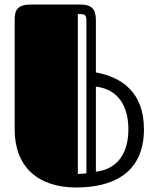

<svg xmlns="http://www.w3.org/2000/svg" viewBox="-20 -821 684 851"><path d="M318 10C465 10 618 -43 618 -248C618 -412 520 -479 405 -500V-731C405 -778 390 -801 334 -801H120C58 -801 45 -778 45 -733V-247C45 -83 147 10 318 10ZM405 -437C506 -425 549 -348 549 -248C549 -148 506 -72 405 -60V-437ZM363 -53C353 -51 332 -50 325 -50V-759C356 -759 363 -757 363 -728Z"/></svg>

Font: Fascinate Inline
Style: Regular
Weight: 900
Designer: Astigmatic (AOETI)
Foundry: Astigmatic (AOETI)
Version: Version 1.000